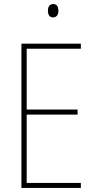

<svg xmlns="http://www.w3.org/2000/svg" viewBox="-20 -930 472 950"><path d="M243 -910C223 -910 217 -893 217 -877C217 -859 224 -844 242 -844C261 -844 269 -858 269 -877C269 -893 264 -910 243 -910ZM380 0V-25H112V-363H364V-388H112V-689H380V-714H86V0Z"/></svg>

Font: Noto Sans Gujarati Condensed Thin
Style: Regular
Weight: 100
Width: 3
Designer: Jelle Bosma - Monotype Design Team, Universal Thirst
Foundry: Monotype Imaging Inc.
Version: Version 2.106